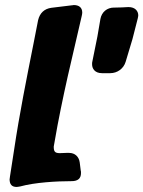

<svg xmlns="http://www.w3.org/2000/svg" viewBox="-20 -750 568 761"><path d="M60 -11C118 -27 205 -32 264 -32C289 -32 301 -43 301 -64C301 -69 301 -72 300 -74L296 -106C293 -129 277 -144 254 -144H243L217 -143C197 -143 193 -150 193 -169L208 -253C224 -337 244 -430 263 -510L304 -687C305 -692 306 -696 306 -700C306 -721 292 -730 272 -730L267 -729H265L183 -719C156 -715 138 -699 131 -670L113 -578C85 -437 57 -298 36 -157L19 -47V-45L18 -40C18 -19 27 -9 46 -9C49 -9 53 -10 60 -11ZM417 -460C445 -460 470 -478 478 -505L505 -595C512 -622 519 -649 526 -677C527 -682 528 -686 528 -689C528 -705 517 -722 489 -722C469 -721 457 -720 437 -720H432C404 -720 383 -702 378 -675L366 -605L346 -506C345 -503 345 -500 345 -495C345 -478 356 -460 384 -460Z"/></svg>

Font: Bangerz
Style: Bold
Weight: 700
Designer: vernon adams
Foundry: Vernon Adams
Version: Version 2.10;December 28, 2023;FontCreator 13.0.0.2683 64-bi